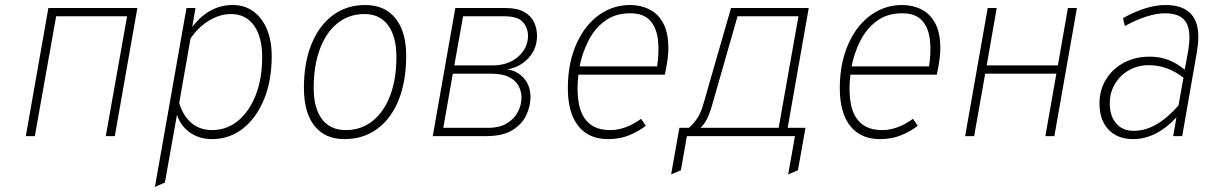

<svg xmlns="http://www.w3.org/2000/svg" viewBox="-20 -543 4826 766"><path d="M83 0 173 -511H528L438 0H402L487 -478H204L119 0Z M598 203 724 -511H760L747 -436Q815 -523 908 -523Q955.5 -523 990.5 -497.8Q1025.5 -472.5 1044.8 -426.8Q1064 -381 1064 -319Q1064 -221.5 1033.5 -147Q1003 -72.5 949.2 -30.2Q895.5 12 825 12Q775.5 12 738.2 -14Q701 -40 686 -85L638 185ZM826 -24Q884.5 -24 929.8 -61.2Q975 -98.5 1000.5 -164.2Q1026 -230 1026 -315Q1026 -396 993.2 -441.5Q960.5 -487 901 -487Q857.5 -487 814.2 -461Q771 -435 740 -389L695 -132Q711 -79.5 744.5 -51.8Q778 -24 826 -24Z M1353.5 12Q1276.5 12 1234.5 -41Q1192.5 -94 1192.5 -193Q1192.5 -293 1222.8 -367.2Q1253 -441.5 1308 -482.2Q1363 -523 1437.5 -523Q1515 -523 1557.8 -469.8Q1600.5 -416.5 1600.5 -321Q1600.5 -219 1570.5 -144.2Q1540.5 -69.5 1485 -28.8Q1429.5 12 1353.5 12ZM1359.5 -24Q1420.5 -24 1466 -60Q1511.5 -96 1536.5 -161.5Q1561.5 -227 1561.5 -315Q1561.5 -397 1528.5 -442Q1495.5 -487 1434.5 -487Q1372.5 -487 1327 -450.8Q1281.5 -414.5 1256.5 -348.2Q1231.5 -282 1231.5 -192Q1231.5 -111 1264.8 -67.5Q1298 -24 1359.5 -24Z M1706.5 0 1796.5 -511H1996.5Q2044 -511 2071.5 -495.2Q2099 -479.5 2110.8 -454Q2122.5 -428.5 2122.5 -400Q2122.5 -349 2089 -312Q2055.5 -275 2003.5 -266Q2042.5 -261.5 2069.5 -231.5Q2096.5 -201.5 2096.5 -155Q2096.5 -121.5 2080.5 -85.5Q2064.5 -49.5 2026 -24.8Q1987.5 0 1920.5 0ZM1748.5 -33H1926.5Q1973 -33 2002.8 -51.2Q2032.5 -69.5 2046.5 -97.2Q2060.5 -125 2060.5 -154Q2060.5 -178 2049.2 -199.8Q2038 -221.5 2011.5 -235.2Q1985 -249 1939.5 -249H1786.5ZM1792.5 -282H1943.5Q2008 -282 2047.2 -316.8Q2086.5 -351.5 2086.5 -400Q2086.5 -431.5 2066.2 -454.8Q2046 -478 1992.5 -478H1827.5Z M2406.5 12Q2354 12 2318.2 -11.8Q2282.5 -35.5 2264 -80.8Q2245.5 -126 2245.5 -191Q2245.5 -267 2264.8 -328Q2284 -389 2318 -432.8Q2352 -476.5 2397 -499.8Q2442 -523 2493.5 -523Q2536.5 -523 2571.2 -505.5Q2606 -488 2626.2 -450Q2646.5 -412 2646.5 -350Q2646.5 -330 2643.2 -305.2Q2640 -280.5 2632.5 -245H2287.5Q2280 -179.5 2289.2 -129.8Q2298.5 -80 2329 -52Q2359.5 -24 2415.5 -24Q2444 -24 2475.5 -35.2Q2507 -46.5 2537.5 -69L2556.5 -41Q2526 -18 2489.2 -3Q2452.5 12 2406.5 12ZM2292.5 -278H2601.5Q2610.5 -335.5 2605 -383.8Q2599.5 -432 2573.5 -461Q2547.5 -490 2494.5 -490Q2435 -490 2393.8 -459.8Q2352.5 -429.5 2327.8 -381Q2303 -332.5 2292.5 -278Z M2657.5 153 2690.5 -33H2728.5Q2744.5 -46.5 2759.8 -68.2Q2775 -90 2784.5 -122L2896.5 -511H3206.5L3122.5 -33H3193.5L3163.5 136L3124.5 153L3151.5 0H2720.5L2696.5 136ZM2774.5 -33H3086.5L3165.5 -478H2922.5L2820.5 -122Q2810 -85.5 2798.8 -65Q2787.5 -44.5 2774.5 -33Z M3491.5 12Q3439 12 3403.2 -11.8Q3367.5 -35.5 3349 -80.8Q3330.5 -126 3330.5 -191Q3330.5 -267 3349.8 -328Q3369 -389 3403 -432.8Q3437 -476.5 3482 -499.8Q3527 -523 3578.5 -523Q3621.5 -523 3656.2 -505.5Q3691 -488 3711.2 -450Q3731.5 -412 3731.5 -350Q3731.5 -330 3728.2 -305.2Q3725 -280.5 3717.5 -245H3372.5Q3365 -179.5 3374.2 -129.8Q3383.5 -80 3414 -52Q3444.5 -24 3500.5 -24Q3529 -24 3560.5 -35.2Q3592 -46.5 3622.5 -69L3641.5 -41Q3611 -18 3574.2 -3Q3537.5 12 3491.5 12ZM3377.5 -278H3686.5Q3695.5 -335.5 3690 -383.8Q3684.5 -432 3658.5 -461Q3632.5 -490 3579.5 -490Q3520 -490 3478.8 -459.8Q3437.5 -429.5 3412.8 -381Q3388 -332.5 3377.5 -278Z M3830.5 0 3920.5 -511H3956.5L3916.5 -282H4200.5L4240.5 -511H4276.5L4186.5 0H4150.5L4194.5 -249H3910.5L3866.5 0Z M4500.5 12Q4438.5 12 4402.5 -26Q4366.5 -64 4366.5 -130Q4366.5 -184 4392.5 -226.2Q4418.5 -268.5 4463.8 -292.8Q4509 -317 4566.5 -317Q4606.5 -317 4640.5 -304.2Q4674.5 -291.5 4706.5 -265L4718.5 -330Q4734.5 -414 4713 -452Q4691.5 -490 4628.5 -490Q4595 -490 4553.8 -477Q4512.5 -464 4467.5 -439L4460.5 -471Q4510 -498 4551.5 -510.5Q4593 -523 4629.5 -523Q4682.5 -523 4714 -502.2Q4745.5 -481.5 4755.8 -440.5Q4766 -399.5 4755.5 -338L4696.5 0H4660.5L4673.5 -75Q4634.5 -32.5 4590.8 -10.2Q4547 12 4500.5 12ZM4502.5 -21Q4548.5 -21 4592.5 -46Q4636.5 -71 4681.5 -122L4701.5 -233Q4669.5 -258 4634.8 -270.5Q4600 -283 4564.5 -283Q4519.5 -283 4484 -262.8Q4448.5 -242.5 4428 -208Q4407.5 -173.5 4407.5 -130Q4407.5 -80 4433.2 -50.5Q4459 -21 4502.5 -21Z"/></svg>

Font: Overpass Thin
Style: Italic
Weight: 250
Italic angle: -10°
Designer: Delve Withrington, Dave Bailey, Thomas Jockin
Foundry: Delve Fonts LLC
Version: Version 4.000